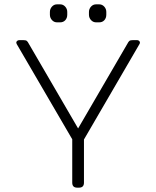

<svg xmlns="http://www.w3.org/2000/svg" viewBox="-20 -865 720 885"><path d="M210 -797V-810Q210 -824 219.5 -834.5Q229 -845 243 -845H257Q271 -845 280.5 -834.5Q290 -824 290 -810V-797Q290 -782 281 -772Q272 -762 257 -762H243Q229 -762 219.5 -772.5Q210 -783 210 -797ZM390 -797V-810Q390 -824 399.5 -834.5Q409 -845 423 -845H437Q451 -845 460.5 -834.5Q470 -824 470 -810V-797Q470 -782 461 -772Q452 -762 437 -762H423Q409 -762 399.5 -772.5Q390 -783 390 -797ZM313 -23V-223L57 -662Q55 -666 55 -668Q55 -673 59 -676.5Q63 -680 69 -680H88Q99 -680 103.5 -676.5Q108 -673 113 -663L340 -273L567 -663Q572 -673 576.5 -676.5Q581 -680 592 -680H611Q619 -680 623 -674.5Q627 -669 623 -662L367 -222V-23Q367 0 344 0H336Q313 0 313 -23Z"/></svg>

Font: Mitr ExtraLight
Style: Regular
Weight: 250
Designer: Thanarat Vachiruckul
Foundry: Cadson Demak Co.,Ltd.
Version: Version 1.000